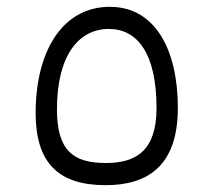

<svg xmlns="http://www.w3.org/2000/svg" viewBox="-20 -541 626 563"><path d="M289.6 2C411.1 2 501.5 -52.7 501.5 -224.6C501.5 -393.6 436 -521 302.2 -521C162.6 -521 84.5 -390.1 84.5 -209.5C84.5 -64.9 149.9 2 289.6 2ZM290.5 -63C196.3 -63 147 -97.7 147 -220.2C147 -377 209.5 -456.1 299.3 -456.1C383.3 -456.1 439 -383.8 439 -224.1C439 -100.6 380.4 -63 290.5 -63Z"/></svg>

Font: Cascadia Mono Light
Style: Regular
Weight: 300
Monospace: yes
Designer: Aaron Bell
Foundry: Saja Typeworks
Version: Version 2404.023